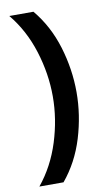

<svg xmlns="http://www.w3.org/2000/svg" viewBox="-96 -762 545 964"><g transform="rotate(-10 176.5 -280.0)"><path d="M23.9 154.8Q96.2 66.4 132.6 -49.1Q168.9 -164.6 168.9 -279.8Q168.9 -395.5 132.6 -511.2Q96.2 -627 23.9 -714.8H147Q219.7 -627.4 254.9 -512.2Q290 -397 290 -279.8Q290 -163.1 254.9 -47.9Q219.7 67.4 147 154.8Z"/></g></svg>

Font: TASA Orbiter Deck SemiBold
Style: Regular
Weight: 600
Designer: Weizhong Zhang
Version: Version 1.000;Glyphs 3.1.2 (3151)